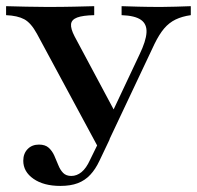

<svg xmlns="http://www.w3.org/2000/svg" viewBox="-27 -591 638 622"><path d="M299.2 -98.4 92.7 -481.5Q73.4 -516.9 51.6 -528.6Q29.8 -540.3 -7.3 -541.9V-571Q24.2 -570.2 57.3 -569.4Q90.3 -568.5 125 -568.5Q175 -568.5 213.3 -569.4Q251.6 -570.2 278.2 -571V-541.9Q241.1 -541.1 223 -534.3Q204.8 -527.4 203.2 -512.9Q201.6 -498.4 214.5 -473.4L351.6 -216.9L325 -202.4L425 -414.5Q446 -458.1 447.6 -485.5Q449.2 -512.9 429.8 -526.6Q410.5 -540.3 366.9 -541.9V-571Q389.5 -570.2 421.4 -569.4Q453.2 -568.5 495.2 -568.5Q521 -568.5 543.1 -569.4Q565.3 -570.2 591.1 -571V-541.9Q562.9 -537.9 541.9 -527.8Q521 -517.7 504.8 -498.8Q488.7 -479.8 473.4 -448.4L308.1 -98.4ZM168.5 11.3Q114.5 11.3 81.5 -11.7Q48.4 -34.7 48.4 -70.2Q48.4 -93.5 62.5 -108.1Q76.6 -122.6 99.2 -122.6Q119.4 -122.6 130.6 -112.5Q141.9 -102.4 148.8 -87.1Q155.6 -71.8 161.7 -56.5Q167.7 -41.1 177.4 -31Q187.1 -21 204 -21Q221.8 -21 237.1 -33.5Q252.4 -46 264.5 -72.6L303.2 -151.6L328.2 -139.5L295.2 -70.2Q282.3 -42.7 265.3 -24.6Q248.4 -6.5 225 2.4Q201.6 11.3 168.5 11.3Z"/></svg>

Font: Playfair 5pt SemiExpanded Light SemiBold
Style: Regular
Weight: 600
Version: Version 2.001;gftools[0.9.30]